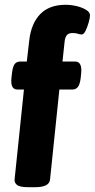

<svg xmlns="http://www.w3.org/2000/svg" viewBox="-20 -780 396 802"><path d="M98 2Q62 2 50.5 -8Q39 -18 41 -31L80 -406H53Q22 -406 28 -456L30 -474Q33 -501 41 -512Q49 -523 65 -523H92L102 -610Q110 -682 148 -721Q186 -760 254 -760Q277 -760 300 -754.5Q323 -749 339.5 -739Q356 -729 356 -716Q356 -706 350.5 -686.5Q345 -667 337.5 -651.5Q330 -636 321 -636Q313 -636 305.5 -639Q298 -642 283 -642Q267 -642 259.5 -633.5Q252 -625 250 -607L241 -523H294Q324 -523 319 -473L317 -454Q314 -428 305.5 -417Q297 -406 282 -406H228L189 -30Q186 2 126 2Z"/></svg>

Font: Asap Semi Condensed Semi Condensed Regular
Style: Bold Italic
Weight: 700
Width: 4
Italic angle: -6°
Designer: Pablo Cosgaya
Foundry: Omnibus-Type
Version: Version 3.001; ttfautohint (v1.8.4.7-5d5b)